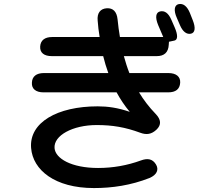

<svg xmlns="http://www.w3.org/2000/svg" viewBox="-20 -905 1040 975"><path d="M774 -246C801 -271 798 -298 770 -327C737 -361 709 -398 686 -436H834C872 -436 893 -452 895 -485C897 -516 874 -534 835 -534H637C626 -562 617 -591 609 -620H776C814 -620 835 -639 837 -678L838 -693L866 -699C883 -703 884 -727 867 -766L850 -805C835 -839 816 -852 793 -847C771 -842 767 -817 783 -778L809 -717H589C584 -746 580 -776 577 -807C573 -846 554 -865 522 -863C490 -861 472 -839 476 -800C478 -773 481 -745 486 -717H245C207 -717 186 -700 184 -669C182 -637 204 -620 243 -620H504C511 -591 520 -562 530 -534H203C165 -534 143 -517 142 -485C140 -454 162 -436 201 -436H572C591 -401 613 -368 639 -337C578 -358 527 -365 476 -365C271 -365 127 -283 138 -153C147 -42 258 50 457 50C550 50 645 36 739 -1C777 -17 788 -44 772 -70C755 -98 730 -103 695 -90C626 -65 554 -52 478 -52C343 -52 261 -100 257 -153C252 -217 349 -270 471 -270C551 -270 616 -259 692 -231C724 -219 749 -223 774 -246ZM878 -814 894 -777C908 -744 928 -729 950 -734C971 -739 974 -764 959 -802L944 -840C930 -873 911 -889 887 -884C865 -879 861 -852 878 -814Z"/></svg>

Font: 寒蝉团圆体 Round
Style: Regular
Weight: 500
Designer: 寒蝉字型
Version: Version 2.700;Glyphs 3.1.1 (3135)